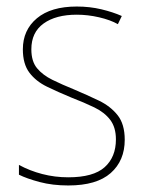

<svg xmlns="http://www.w3.org/2000/svg" viewBox="-20 -558 444 588"><path d="M362 -130Q362 -66 319 -28Q276 10 189 10Q141 10 101.5 -0.5Q62 -11 38 -23V-53Q71 -35 109.5 -25Q148 -15 189 -15Q266 -15 300.5 -46Q335 -77 335 -131Q335 -168 317.5 -191Q300 -214 269 -229Q238 -244 199 -259Q158 -276 124 -292.5Q90 -309 70 -335.5Q50 -362 50 -407Q50 -466 93 -502Q136 -538 215 -538Q255 -538 290.5 -529.5Q326 -521 353 -509L341 -484Q318 -497 283.5 -505Q249 -513 215 -513Q151 -513 113.5 -486Q76 -459 76 -407Q76 -370 93.5 -349Q111 -328 140.5 -313.5Q170 -299 207 -284Q247 -267 282.5 -250Q318 -233 340 -205.5Q362 -178 362 -130Z"/></svg>

Font: Noto Sans Tamil SemiCondensed Thin
Style: Regular
Weight: 100
Width: 4
Designer: Jelle Bosma - Monotype Design Team
Foundry: Monotype Imaging Inc.
Version: Version 2.004; ttfautohint (v1.8.4.7-5d5b)